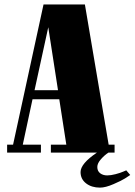

<svg xmlns="http://www.w3.org/2000/svg" viewBox="-20 -690 609 868"><path d="M176.8 -669.9H363.8L471.2 -36.1H498V0H470.2Q452.6 11.2 436.3 29.8Q419.9 48.3 419.9 64.9Q419.9 83.5 432.9 93.3Q445.8 103 464.8 103Q481 103 502.4 97.4Q523.9 91.8 537.1 85.9L550.8 80.1L568.8 101.1Q559.6 107.4 544.7 116.9Q529.8 126.5 493.4 142.3Q457 158.2 432.1 158.2Q394 158.2 369.1 138.9Q344.2 119.6 344.2 87.9Q344.2 49.8 418 0H210V-36.1H279.8L248 -241.2H127L83 -36.1H165V0H12.2V-36.1H39.1ZM198.2 -566.9 136.2 -282.2H242.2Z"/></svg>

Font: Lletraferida
Style: Heavy
Weight: 900
Designer: Josep Patau Bellart
Foundry: Josep Patau Bellart
Version: Version 1.000